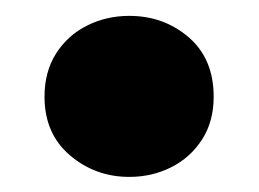

<svg xmlns="http://www.w3.org/2000/svg" viewBox="-20 -478 334 248"><path d="M147 -249.5Q103 -249.5 70.2 -277.5Q37.5 -305.5 37.5 -353Q37.5 -385.5 52.5 -409Q67.5 -432.5 92.5 -445Q117.5 -457.5 147 -457.5Q191.5 -457.5 223.8 -429.8Q256 -402 256 -353Q256 -321 241 -297.8Q226 -274.5 201.2 -262Q176.5 -249.5 147 -249.5Z"/></svg>

Font: Geologica ExtraBold
Style: Regular
Weight: 800
Designer: Sindre Bremnes, Frode Helland
Foundry: Monokrom Skriftforlag AS
Version: Version 1.010;gftools[0.9.28]